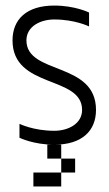

<svg xmlns="http://www.w3.org/2000/svg" viewBox="-20 -520 390 690"><path d="M200 0H150V50H200ZM25 -375C25 -200 275 -250 275 -125C275 -75 225 -50 175 -50C100 -50 50 -75 50 -75V-25C50 -25 100 0 175 0C275 0 325 -50 325 -125C325 -300 75 -250 75 -375C75 -425 125 -450 175 -450C250 -450 300 -425 300 -425V-475C300 -475 250 -500 175 -500C75 -500 25 -450 25 -375ZM100 150H200V100H100ZM200 100H250V50H200Z"/></svg>

Font: LS-VG5000 Light
Style: Regular
Weight: 400
Designer: Justin Bihan, 2021
Foundry: Justin Bihan, 2021
Version: Version 1.000;Glyphs 3.1.2 (3151)